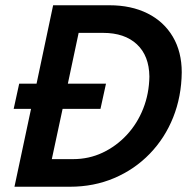

<svg xmlns="http://www.w3.org/2000/svg" viewBox="-20 -710 742 730"><path d="M32 -296 53 -392H119L182 -690H396Q479 -690 541 -659Q603 -628 637 -570.5Q671 -513 671 -435Q670 -343 638.5 -264Q607 -185 549.5 -125.5Q492 -66 414.5 -33Q337 0 246 0H35L98 -296ZM177 -105H258Q318 -105 370 -129.5Q422 -154 462 -197Q502 -240 524.5 -297Q547 -354 548 -419Q547 -498 500.5 -541.5Q454 -585 372 -585H279L238 -392H383L362 -296H218Z"/></svg>

Font: Radio Canada Medium
Style: Italic
Weight: 500
Italic angle: -12°
Designer: Charles Daoud, Etienne Aubert Bonn, Alexandre Saumier Demers, Jacques Le Bailly
Foundry: Radio-Canada
Version: Version 2.104; ttfautohint (v1.8.4.7-5d5b);gftools[0.9.28.de